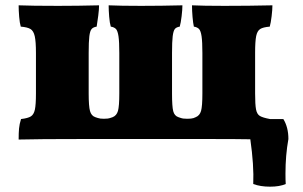

<svg xmlns="http://www.w3.org/2000/svg" viewBox="-20 -522 1138 721"><path d="M1052 130Q1052 156 1053 169Q1030 179 994 179Q958 179 931 169Q934 99 920 1Q875 0 746 0H297Q120 0 50 2Q50 -23 51.5 -39.5Q53 -56 59 -75Q85 -78 96 -85Q107 -92 111 -110.5Q115 -129 115 -171V-323Q115 -366 110.5 -386Q106 -406 94.5 -413Q83 -420 58 -422Q54 -435 52 -459Q50 -483 50 -502Q98 -500 198 -500Q272 -500 352 -502Q352 -487 349 -463.5Q346 -440 343 -422Q330 -420 324 -413Q318 -406 315.5 -386Q313 -366 313 -323V-171Q313 -123 318 -105Q323 -87 338 -82Q339 -82 347 -79Q355 -76 370 -76Q386 -76 394 -79Q402 -82 403 -82Q418 -88 423 -105.5Q428 -123 428 -171V-323Q428 -365 425 -385.5Q422 -406 415.5 -413Q409 -420 396 -422Q392 -435 390 -459Q388 -483 388 -502Q432 -500 510 -500Q585 -500 665 -502Q665 -486 662 -461Q659 -436 655 -422Q642 -420 636.5 -413Q631 -406 628.5 -386Q626 -366 626 -323V-171Q626 -122 630.5 -104.5Q635 -87 650 -82Q651 -82 659 -79Q667 -76 683 -76Q699 -76 706.5 -78.5Q714 -81 715 -82Q730 -88 735 -105.5Q740 -123 740 -171V-323Q740 -365 737 -385.5Q734 -406 727.5 -413Q721 -420 708 -422Q705 -435 703 -458.5Q701 -482 701 -502Q743 -500 823 -500Q915 -500 1003 -502Q1003 -486 1000 -461Q997 -436 993 -422Q968 -420 957 -413Q946 -406 942 -386.5Q938 -367 938 -323V-171Q938 -129 941.5 -111Q945 -93 956 -86.5Q967 -80 994 -75H1044Q1063 -44 1063 0Q1052 61 1052 130Z"/></svg>

Font: Vollkorn SC Black
Style: Regular
Weight: 900
Designer: Friedrich Althausen
Foundry: Friedrich Althausen
Version: Version 4.015